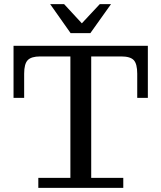

<svg xmlns="http://www.w3.org/2000/svg" viewBox="-20 -902 775 922"><path d="M319 -743 221 -882H288L373 -790L459 -882H513L414 -743ZM164 0V-48H318V-631H173Q130 -631 113 -613Q96 -595 96 -548V-432H45V-682H690V-432H639V-548Q639 -595 622.5 -613Q606 -631 562 -631H418V-48H572V0Z"/></svg>

Font: Montagu Slab 144pt
Style: Regular
Weight: 400
Designer: Florian Karsten
Foundry: Florian Karsten
Version: Version 1.000; ttfautohint (v1.8.3)